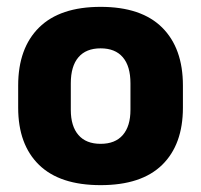

<svg xmlns="http://www.w3.org/2000/svg" viewBox="-20 -526 586 560"><path d="M273.5 14Q154.5 14 93.8 -45.2Q33 -104.5 33 -212V-276.5Q33 -385.5 94 -445.8Q155 -506 273.5 -506Q392 -506 452.8 -445.8Q513.5 -385.5 513.5 -276.5V-212Q513.5 -104.5 453 -45.2Q392.5 14 273.5 14ZM273.5 -106.5Q316 -106.5 338.2 -132.2Q360.5 -158 360.5 -205.5V-283Q360.5 -333 338.2 -359Q316 -385 273.5 -385Q231 -385 208.8 -359Q186.5 -333 186.5 -283V-205.5Q186.5 -158 208.8 -132.2Q231 -106.5 273.5 -106.5Z"/></svg>

Font: Anek Bangla
Style: Bold
Weight: 700
Designer: Sulekha Rajkumar (Bangla), Yesha Goshar (Latin)
Foundry: Ek Type
Version: Version 1.003